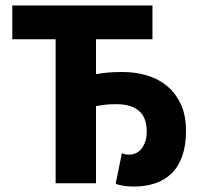

<svg xmlns="http://www.w3.org/2000/svg" viewBox="-20 -672 741 704"><path d="M472 12Q431 12 404 2L427 -110Q435 -107 440.5 -106Q446 -105 454 -105Q465 -105 476.5 -109.5Q488 -114 497 -124.5Q506 -135 512 -151Q518 -167 518 -190Q518 -241 489.5 -265.5Q461 -290 407 -290Q381 -290 365 -288Q349 -286 332 -283V0H184V-528H25V-652H539V-528H332V-400Q344 -402 354 -403.5Q364 -405 375 -406Q386 -407 399 -407.5Q412 -408 429 -408Q475 -408 517 -396Q559 -384 591 -358Q623 -332 642.5 -291Q662 -250 662 -192Q662 -138 648 -99Q634 -60 608.5 -35.5Q583 -11 548 0.5Q513 12 472 12Z"/></svg>

Font: hySource Sans Pro
Style: Bold
Weight: 700
Designer: Paul D. Hunt
Foundry: Adobe Systems Incorporated
Version: Version 2.021;PS 2.000;hotconv 1.0.86;makeotf.lib2.5.63406